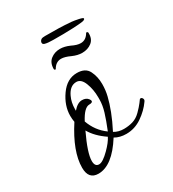

<svg xmlns="http://www.w3.org/2000/svg" viewBox="-120 -507 532 589"><g transform="rotate(-30 146.5 -212.0)"><path d="M59 12Q24 12 24 -29Q24 -86 74 -163Q73 -168 72.5 -174Q72 -180 72 -185Q72 -221 96 -255Q120 -289 155 -289Q185 -289 195.5 -268Q206 -247 206 -221Q206 -199 201 -179Q196 -158 186 -132Q176 -106 161 -77Q176 -68 195 -68Q212 -68 227 -72.5Q242 -77 255 -90Q268 -103 275.5 -113Q283 -123 282 -122Q284 -124 286 -124Q290 -124 292.5 -119Q295 -114 291 -109Q275 -86 249.5 -68.5Q224 -51 194 -51Q171 -51 154 -61Q108 12 59 12ZM148 -86Q161 -118 168 -141Q175 -164 175 -184V-192Q175 -219 166 -242.5Q157 -266 140 -266Q117 -266 104 -238Q95 -219 95 -196V-190Q111 -209 127 -209Q142 -209 149 -199Q152 -195 152 -192Q152 -186 140 -186Q122 -186 102 -148Q116 -109 148 -86ZM75 -12Q88 -12 112 -36Q122 -46 129 -55Q136 -64 140 -72Q106 -95 90 -123Q60 -60 60 -32Q60 -12 75 -12ZM105 -331Q100 -331 100 -335Q100 -357 114 -368Q128 -379 147 -379Q163 -379 181 -371Q199 -362 212 -362Q231 -362 242 -382Q248 -382 248 -378Q249 -356 235 -345Q221 -334 201 -334Q185 -334 167 -342Q148 -351 135 -351Q116 -351 105 -331ZM180 -413Q163 -413 143.5 -413Q124 -413 114 -416Q108 -418 108 -423Q108 -428 112 -432Q115 -435 119.5 -435.5Q124 -436 128 -436Q157 -436 176.5 -435.5Q196 -435 220 -433Q230 -432 244 -429Q258 -426 258 -423Q258 -417 242 -416Q235 -415 214.5 -414Q194 -413 180 -413Z"/></g></svg>

Font: Corinthia
Style: Regular
Weight: 400
Designer: Robert E. Leuschke
Foundry: Robert E. Leuschke
Version: Version 1.013; ttfautohint (v1.8.3)